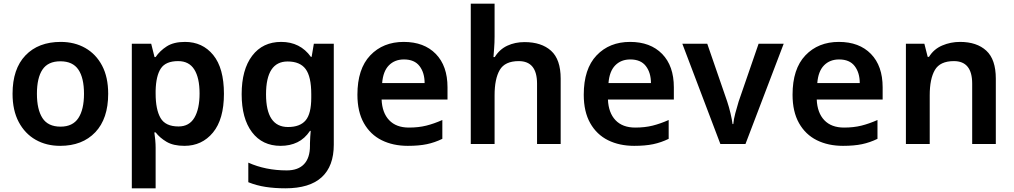

<svg xmlns="http://www.w3.org/2000/svg" viewBox="-20 -780 5491 1040"><path d="M566 -272Q566 -137 496 -63.5Q426 10 306 10Q231 10 173 -23Q115 -56 81.5 -119Q48 -182 48 -272Q48 -407 118 -480Q188 -553 309 -553Q384 -553 442 -520Q500 -487 533 -424.5Q566 -362 566 -272ZM180 -272Q180 -187 210 -140.5Q240 -94 308 -94Q374 -94 404.5 -140.5Q435 -187 435 -272Q435 -358 404.5 -403Q374 -448 307 -448Q240 -448 210 -403Q180 -358 180 -272Z M982 -553Q1077 -553 1135 -482Q1193 -411 1193 -272Q1193 -134 1133.5 -62Q1074 10 979 10Q919 10 882 -12Q845 -34 823 -63H816Q819 -44 821 -21.5Q823 1 823 20V240H694V-543H799L817 -471H823Q846 -505 883.5 -529Q921 -553 982 -553ZM945 -449Q878 -449 851.5 -409.5Q825 -370 823 -289V-273Q823 -187 849.5 -141Q876 -95 947 -95Q1005 -95 1033 -142.5Q1061 -190 1061 -274Q1061 -358 1032.5 -403.5Q1004 -449 945 -449Z M1503 -553Q1606 -553 1664 -472H1668L1680 -543H1788V4Q1788 120 1722.5 180Q1657 240 1526 240Q1468 240 1419 232.5Q1370 225 1325 207V101Q1419 143 1533 143Q1595 143 1627 109Q1659 75 1659 10V-4Q1659 -19 1660.5 -39Q1662 -59 1663 -71H1659Q1631 -29 1591 -9.5Q1551 10 1500 10Q1401 10 1345 -64Q1289 -138 1289 -270Q1289 -403 1346 -478Q1403 -553 1503 -553ZM1538 -447Q1421 -447 1421 -269Q1421 -92 1540 -92Q1605 -92 1635.5 -128Q1666 -164 1666 -251V-270Q1666 -365 1635.5 -406Q1605 -447 1538 -447Z M2167 -553Q2277 -553 2340.5 -488Q2404 -423 2404 -307V-241H2047Q2050 -169 2088 -129Q2126 -89 2195 -89Q2247 -89 2289 -99.5Q2331 -110 2376 -130V-28Q2335 -8 2292 1Q2249 10 2189 10Q2109 10 2047.5 -20.5Q1986 -51 1951 -113Q1916 -175 1916 -267Q1916 -407 1985.5 -480Q2055 -553 2167 -553ZM2168 -458Q2118 -458 2086.5 -426Q2055 -394 2050 -330H2280Q2280 -386 2252.5 -422Q2225 -458 2168 -458Z M2659 -582Q2659 -549 2656.5 -518Q2654 -487 2653 -471H2660Q2686 -513 2728 -532.5Q2770 -552 2821 -552Q2913 -552 2965 -505Q3017 -458 3017 -354V0H2889V-327Q2889 -449 2790 -449Q2715 -449 2687 -401Q2659 -353 2659 -264V0H2530V-760H2659Z M3393 -553Q3503 -553 3566.5 -488Q3630 -423 3630 -307V-241H3273Q3276 -169 3314 -129Q3352 -89 3421 -89Q3473 -89 3515 -99.5Q3557 -110 3602 -130V-28Q3561 -8 3518 1Q3475 10 3415 10Q3335 10 3273.5 -20.5Q3212 -51 3177 -113Q3142 -175 3142 -267Q3142 -407 3211.5 -480Q3281 -553 3393 -553ZM3394 -458Q3344 -458 3312.5 -426Q3281 -394 3276 -330H3506Q3506 -386 3478.5 -422Q3451 -458 3394 -458Z M3882 0 3676 -543H3811L3919 -230Q3929 -200 3937 -166Q3945 -132 3948 -108H3952Q3954 -133 3963 -167Q3972 -201 3981 -230L4089 -543H4225L4018 0Z M4524 -553Q4634 -553 4697.5 -488Q4761 -423 4761 -307V-241H4404Q4407 -169 4445 -129Q4483 -89 4552 -89Q4604 -89 4646 -99.5Q4688 -110 4733 -130V-28Q4692 -8 4649 1Q4606 10 4546 10Q4466 10 4404.5 -20.5Q4343 -51 4308 -113Q4273 -175 4273 -267Q4273 -407 4342.5 -480Q4412 -553 4524 -553ZM4525 -458Q4475 -458 4443.5 -426Q4412 -394 4407 -330H4637Q4637 -386 4609.5 -422Q4582 -458 4525 -458Z M5180 -553Q5271 -553 5322.5 -505.5Q5374 -458 5374 -354V0H5246V-327Q5246 -449 5147 -449Q5072 -449 5044 -401Q5016 -353 5016 -264V0H4887V-543H4987L5005 -472H5012Q5038 -514 5083.5 -533.5Q5129 -553 5180 -553Z"/></svg>

Font: Noto Sans Sora Sompeng Semi
Style: Bold
Weight: 700
Designer: Monotype Design Team. David Williams.
Foundry: Monotype Imaging Inc.
Version: Version 2.101; ttfautohint (v1.8.4.7-5d5b)